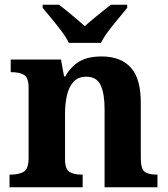

<svg xmlns="http://www.w3.org/2000/svg" viewBox="-20 -786 707 806"><path d="M20 0V-53H26Q59 -53 79.5 -65Q100 -77 100 -122V-418Q100 -460 81 -471.5Q62 -483 29 -483H25V-536H236L249 -465H254Q277 -506 312.5 -527.5Q348 -549 407 -549Q486 -549 528.5 -503Q571 -457 571 -356V-124Q571 -77 587 -65Q603 -53 637 -53H641V0H419V-329Q419 -393 402.5 -428.5Q386 -464 342 -464Q308 -464 288.5 -442.5Q269 -421 261 -385.5Q253 -350 253 -309V-118Q253 -76 271.5 -64.5Q290 -53 323 -53H327V0ZM269 -606Q258 -629 238 -655.5Q218 -682 196.5 -708Q175 -734 159 -753V-766H228Q249 -750 281.5 -723Q314 -696 336 -676Q351 -690 371 -706.5Q391 -723 411 -739Q431 -755 445 -766H514V-753Q499 -734 477 -708Q455 -682 435 -655.5Q415 -629 404 -606Z"/></svg>

Font: Noto Serif
Style: Bold
Weight: 700
Designer: Monotype Design Team
Foundry: Monotype Imaging Inc.
Version: Version 2.014